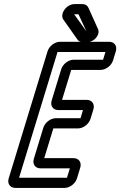

<svg xmlns="http://www.w3.org/2000/svg" viewBox="-20 -897 590 942"><path d="M280.3 -557 233.5 -404C225.6 -378 240.1 -357 266.1 -357H387.1L374.9 -317H253.9C227.9 -317 200.5 -296 192.5 -270L146.1 -118C138.1 -92 152.7 -71 178.7 -71H322.7L308.6 -25H73.6L262.3 -642H497.3L485.7 -604H341.7C315.7 -604 288.2 -583 280.3 -557ZM424 -314 438.1 -360C446 -386 431.4 -407 405.4 -407H284.4L329.4 -554H473.4C499.4 -554 526.8 -575 534.7 -601L548.2 -645C556.1 -671 541.6 -692 515.6 -692H274.6C248.6 -692 221.1 -671 213.2 -645L22.7 -22C14.8 4 29.4 25 55.4 25H296.4C322.4 25 349.8 4 357.7 -22L373.6 -74C381.6 -100 367 -121 341 -121H197L241.6 -267H362.6C388.6 -267 416.1 -288 424 -314ZM404.2 -743 343.8 -827H364.8C365.8 -827 365.5 -826 365.5 -826ZM388.3 -691H410.3C444.3 -691 474.2 -730 460.1 -756L414.3 -858C408.3 -871 398.1 -877 382.1 -877H346.1C305.1 -877 272.1 -828 290.9 -801L359.2 -704C366.9 -693 374.3 -691 388.3 -691Z"/></svg>

Font: DIN Rundschrift
Style: EngKontKu
Weight: 400
Width: 3
Version: Version 1.027